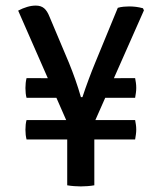

<svg xmlns="http://www.w3.org/2000/svg" viewBox="-20 -663 580 687"><path d="M222 -221.5 45 -625Q61 -633.5 77 -638.2Q93 -643 108 -643Q126.5 -643 137.8 -633.5Q149 -624 157 -603.5L227 -437.5Q239 -408 249.5 -378.2Q260 -348.5 269.5 -315.5H275Q285 -346 297 -378.2Q309 -410.5 320 -437L401.5 -635Q411.5 -638 422.2 -639Q433 -640 442 -640Q454.5 -640 466.5 -638.5Q478.5 -637 491.5 -633.5L495 -626L316 -221.5ZM269 4Q259 4 245.2 3Q231.5 2 220.5 0V-252H317.5V0Q306.5 2 293.2 3Q280 4 269 4ZM75 -164Q73 -172 72 -180.5Q71 -189 71 -199Q71 -208.5 72 -217.5Q73 -226.5 75 -233.5H463.5Q465 -226 466.2 -217.2Q467.5 -208.5 467.5 -199.5Q467.5 -190.5 466.2 -181.5Q465 -172.5 463.5 -164ZM75 -313Q73 -320 72 -329.2Q71 -338.5 71 -348Q71 -357.5 72 -366.5Q73 -375.5 75 -383.5L210.5 -383V-313ZM327 -313V-383L463.5 -383.5Q465 -376 466.2 -367.2Q467.5 -358.5 467.5 -348.5Q467.5 -339.5 466.2 -330.5Q465 -321.5 463.5 -313Z"/></svg>

Font: Signika Negative Light
Style: Regular
Weight: 400
Version: Version 2.001